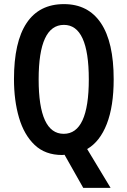

<svg xmlns="http://www.w3.org/2000/svg" viewBox="-20 -744 620 934"><path d="M533 -358Q533 -227 499.5 -141Q466 -55 404 -19L518 170H385L294 9Q289 10 282 10Q200 10 148.5 -39Q97 -88 72.5 -171.5Q48 -255 48 -359Q48 -540 109.5 -632Q171 -724 291 -724Q409 -724 471 -631.5Q533 -539 533 -358ZM168 -358Q168 -93 290 -93Q412 -93 412 -358Q412 -623 291 -623Q168 -623 168 -358Z"/></svg>

Font: Noto Sans Sinhala ExtraCondensed SemiBold
Style: Regular
Weight: 600
Width: 2
Designer: Jelle Bosma - Monotype Design Team
Foundry: Monotype Imaging Inc.
Version: Version 2.006; ttfautohint (v1.8.4.7-5d5b)